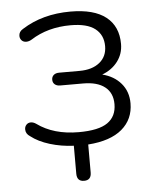

<svg xmlns="http://www.w3.org/2000/svg" viewBox="-48 -536 584 718"><g transform="rotate(-5 243.5 -176.5)"><path d="M212 112V7Q165 5 122.5 -8Q80 -21 52 -43Q36 -53 36 -70Q36 -80 42.5 -87Q49 -94 59 -94Q69 -94 79 -87Q141 -42 235 -42Q310 -42 343.5 -65.5Q377 -89 377 -135Q377 -177 348.5 -199.5Q320 -222 267 -222H181Q168 -222 160.5 -228.5Q153 -235 153 -246Q153 -257 160.5 -263.5Q168 -270 181 -270H258Q305 -270 333 -292.5Q361 -315 361 -354Q361 -396 331 -419.5Q301 -443 239 -443Q153 -443 89 -402Q79 -396 69 -396Q58 -396 51.5 -403Q45 -410 45 -420Q45 -436 61 -445Q138 -494 243 -494Q331 -494 376 -458.5Q421 -423 421 -357Q421 -320 399.5 -291.5Q378 -263 341 -249Q385 -238 411 -207.5Q437 -177 437 -133Q437 -73 393.5 -36Q350 1 266 7V112Q266 141 239 141Q212 141 212 112Z"/></g></svg>

Font: SN Pro Light
Style: Regular
Weight: 300
Designer: Tobias Whetton
Foundry: Supernotes
Version: Version 1.002